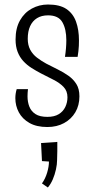

<svg xmlns="http://www.w3.org/2000/svg" viewBox="-20 -553 418 851"><path d="M190 10Q142 10 110.5 -8Q79 -26 63.5 -55Q48 -84 48 -118Q48 -128 49.5 -138Q51 -148 54 -158H104Q103 -150 102.5 -142Q102 -134 102 -126Q102 -101 110 -80.5Q118 -60 137 -47.5Q156 -35 190 -35Q221 -35 240.5 -47Q260 -59 269.5 -79Q279 -99 279 -122Q279 -150 261.5 -168Q244 -186 217 -199.5Q190 -213 161 -228Q140 -239 119.5 -252Q99 -265 83 -282.5Q67 -300 58 -323.5Q49 -347 49 -378Q49 -428 68.5 -462.5Q88 -497 121 -515Q154 -533 193 -533Q245 -533 274.5 -513Q304 -493 317 -457Q330 -421 330 -374Q330 -362 329.5 -350Q329 -338 327.5 -326Q326 -314 324 -301H268Q271 -321 272.5 -339.5Q274 -358 274 -375Q274 -424 256.5 -454.5Q239 -485 193 -485Q164 -485 144 -472.5Q124 -460 113.5 -437Q103 -414 103 -381Q103 -353 114 -332.5Q125 -312 144 -297.5Q163 -283 185 -271Q210 -258 235.5 -245.5Q261 -233 283 -217.5Q305 -202 318.5 -180.5Q332 -159 332 -126Q332 -86 314 -55.5Q296 -25 264 -7.5Q232 10 190 10ZM192 278 166 260Q181 239 189 212Q197 185 197 163L166 161L162 81L234 76Q234 96 234 116.5Q234 137 233 157Q233 175 228 198Q223 221 214 242Q205 263 192 278Z"/></svg>

Font: Truculenta Light
Style: Regular
Weight: 300
Version: Version 1.002